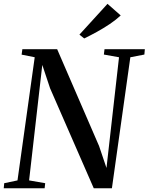

<svg xmlns="http://www.w3.org/2000/svg" viewBox="-32 -1006 794 1026"><path d="M-12 0 -9.5 -27 61.5 -42 153.5 -700 83.5 -714 87.5 -743H273.5L497.5 -225.5L537 -108.5L604 -700L523 -714.5L526.5 -743H742L739.5 -714.5L664.5 -700L566 0H469L235.5 -534.5L194 -659L123.5 -42L209.5 -27L206.5 0ZM418 -800.5 392.5 -821 542.5 -985.5 613 -923.5Q588 -900 554.5 -877.5Q521 -855 485.5 -835.5Q450 -816 418 -800.5Z"/></svg>

Font: Merriweather 96pt Medium
Style: Italic
Weight: 500
Italic angle: -7.8°
Version: Version 2.101